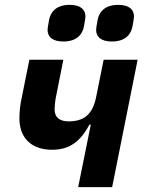

<svg xmlns="http://www.w3.org/2000/svg" viewBox="-20 -771 601 791"><path d="M241 -600C296 -600 320 -629 326 -663C330 -686 332 -696 332 -703C332 -730 314 -751 267 -751C212 -751 188 -722 182 -688C178 -665 176 -655 176 -648C176 -621 194 -600 241 -600ZM441 -600C496 -600 520 -629 526 -663C530 -686 532 -696 532 -703C532 -730 514 -751 467 -751C412 -751 388 -722 382 -688C378 -665 376 -655 376 -648C376 -621 394 -600 441 -600ZM302 0H442L547 -525H407L376 -371C362 -301 327 -271 263 -271C225 -271 205 -288 205 -320C205 -334 207 -352 209 -364L241 -525H101L67 -356C63 -336 60 -310 60 -283C60 -206 106 -154 195 -154C263 -154 310 -185 348 -257H354Z"/></svg>

Font: Braiins Sans
Style: Bold Italic
Weight: 700
Italic angle: -11.31°
Designer: Mike Abbink, Paul van der Laan, Pieter van Rosmalen, Jiri Chlebus, Lubos Buracinsky
Foundry: Bold Monday, Sudetype
Version: Version 1.000;hotconv 1.0.109;makeotfexe 2.5.65596